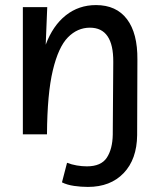

<svg xmlns="http://www.w3.org/2000/svg" viewBox="-20 -529 625 756"><path d="M520 3Q519 98 467 152.5Q415 207 326 207Q299 207 271.5 203Q244 199 224 189L244 112Q262 119 282.5 122.5Q303 126 322 126Q378 126 400.5 92Q423 58 424 1L426 -285Q427 -420 334 -420Q285 -420 247.5 -382Q210 -344 188 -252Q166 -160 165 0H70V-501H166L160 -353Q188 -428 239 -468.5Q290 -509 358 -509Q438 -509 480 -453.5Q522 -398 521 -294Z"/></svg>

Font: Livvic Medium
Style: Regular
Weight: 500
Designer: Jacques Le Bailly, Baron von Fonthausen
Version: Version 1.001; ttfautohint (v1.8.2)